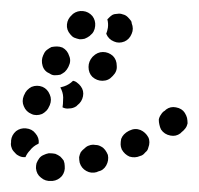

<svg xmlns="http://www.w3.org/2000/svg" viewBox="-33 -295 359 347"><path d="M79 23Q85 15 84 5Q84 0 82 -5Q79 -9 76 -12Q72 -15 67 -17Q62 -18 57 -18H55Q50 -17 46 -15Q41 -13 38 -9Q35 -5 33 0Q32 4 32 9Q33 20 41 26Q49 33 60 32H62Q72 31 79 23ZM159 4Q164 -5 162 -15Q160 -20 157 -24Q154 -28 150 -30Q145 -33 140 -33Q135 -34 131 -33L128 -32Q124 -31 120 -27Q116 -24 113 -20Q111 -16 110 -11Q110 -6 111 -1Q114 9 123 14Q132 19 142 16L144 15Q154 13 159 4ZM230 -20Q234 -23 235 -28Q237 -33 237 -38Q237 -43 235 -47Q230 -56 221 -60Q211 -64 201 -59L199 -58Q195 -56 191 -52Q188 -49 186 -44Q185 -39 185 -34Q185 -30 187 -25Q192 -16 201 -12Q211 -9 220 -13L223 -14Q227 -16 230 -20ZM0 -14Q-4 -16 -7 -20Q-11 -24 -12 -28Q-14 -33 -13 -38Q-13 -39 -13 -41Q-12 -51 -4 -58Q4 -64 14 -63Q25 -62 31 -54Q38 -46 37 -36Q37 -36 37 -36Q36 -35 36 -35Q27 -31 21 -23Q16 -18 13 -11Q12 -11 12 -11Q11 -11 10 -11Q5 -11 0 -14ZM302 -63Q305 -67 306 -72Q306 -77 305 -82Q304 -86 301 -91Q296 -99 285 -101Q275 -103 267 -97L265 -95Q261 -93 258 -88Q255 -84 254 -79Q254 -74 255 -70Q256 -65 258 -61Q264 -52 275 -50Q285 -48 293 -54L295 -56Q299 -59 302 -63ZM10 -103Q14 -93 24 -89Q28 -87 33 -87Q38 -87 43 -89Q47 -91 51 -95Q54 -98 56 -103L57 -105Q61 -115 57 -124Q53 -134 44 -138Q39 -140 34 -140Q29 -140 24 -138Q20 -136 16 -132Q13 -129 11 -124L10 -122Q6 -112 10 -103ZM99 -149Q104 -148 107 -145Q110 -143 113 -139Q119 -131 117 -121Q115 -111 107 -105L105 -103Q99 -99 92 -99Q86 -98 80 -101Q81 -107 81 -114Q82 -124 78 -133Q77 -135 76 -137Q79 -138 83 -139Q92 -142 99 -149ZM178 -176Q178 -187 171 -194Q163 -201 153 -201Q143 -201 135 -193L134 -192Q127 -184 127 -174Q127 -163 134 -156Q142 -149 152 -149Q163 -149 170 -157L171 -158Q179 -166 178 -176ZM44 -176Q47 -166 57 -162Q61 -159 66 -159Q71 -159 76 -160Q80 -162 84 -165Q88 -169 90 -173L91 -175Q96 -185 92 -194Q89 -204 80 -209Q75 -211 70 -211Q65 -211 60 -210Q56 -208 52 -205Q48 -202 46 -197L45 -195Q41 -186 44 -176ZM179 -270Q184 -271 189 -269Q194 -268 198 -264Q201 -261 204 -257Q205 -255 205 -253Q209 -243 205 -234Q201 -224 192 -220Q182 -216 173 -220Q163 -224 159 -234Q159 -234 159 -234Q161 -239 162 -245Q163 -253 161 -260Q163 -262 165 -264Q167 -266 170 -268Q174 -270 179 -270ZM88 -251Q87 -241 94 -233Q97 -229 101 -227Q106 -225 111 -224Q116 -224 120 -225Q125 -227 129 -230Q129 -230 130 -231Q138 -237 139 -248Q140 -258 134 -266Q127 -274 117 -275Q107 -276 99 -270Q98 -269 97 -268Q89 -261 88 -251Z"/></svg>

Font: FRB American Cursive Dotted Black
Style: Bold Italic
Weight: 900
Italic angle: -25°
Version: Version 2.0;Modular Font Editor K font №1